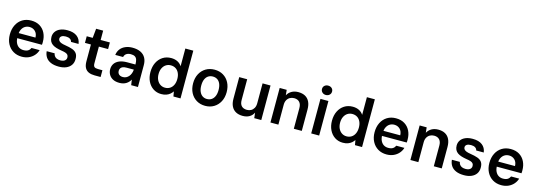

<svg xmlns="http://www.w3.org/2000/svg" viewBox="12 -1761 7799 2797"><g transform="rotate(15 3911.5 -362.5)"><path d="M301 12Q228 12 171.5 -21.5Q115 -55 83 -116Q51 -177 51 -257Q51 -339 82.5 -401.5Q114 -464 170.5 -498.5Q227 -533 302 -533Q379 -533 433 -499.5Q487 -466 515.5 -408Q544 -350 544 -278Q544 -268 544 -256.5Q544 -245 542 -232H138V-309H424Q422 -369 387.5 -402.5Q353 -436 302 -436Q265 -436 235 -418Q205 -400 187 -364.5Q169 -329 169 -275V-246Q169 -196 186 -160Q203 -124 232.5 -105.5Q262 -87 301 -87Q345 -87 370 -103Q395 -119 408 -148H530Q517 -103 485 -66.5Q453 -30 406.5 -9Q360 12 301 12Z M860 12Q786 12 736.5 -10Q687 -32 662 -71Q637 -110 633 -160H753Q756 -139 768 -121Q780 -103 802.5 -92.5Q825 -82 859 -82Q888 -82 908 -90.5Q928 -99 938 -114Q948 -129 948 -148Q948 -174 935.5 -188.5Q923 -203 898.5 -211Q874 -219 838 -224Q794 -231 758.5 -242Q723 -253 698 -270.5Q673 -288 659.5 -315Q646 -342 646 -380Q646 -424 670 -459Q694 -494 740 -513.5Q786 -533 849 -533Q941 -533 993 -493Q1045 -453 1054 -382H940Q935 -409 911 -424Q887 -439 848 -439Q806 -439 784.5 -424Q763 -409 763 -384Q763 -367 773.5 -353Q784 -339 808 -329Q832 -319 873 -313Q938 -303 981.5 -287.5Q1025 -272 1047.5 -241Q1070 -210 1069 -155Q1069 -103 1043 -65.5Q1017 -28 970 -8Q923 12 860 12Z M1397 0Q1347 0 1309 -16Q1271 -32 1250.5 -69Q1230 -106 1230 -169V-421H1140V-521H1230L1244 -662H1350V-521H1489V-421H1350V-169Q1350 -131 1366 -116.5Q1382 -102 1422 -102H1489V0Z M1775 12Q1714 12 1674 -9.5Q1634 -31 1614 -67.5Q1594 -104 1594 -147Q1594 -195 1618.5 -231Q1643 -267 1690.5 -287Q1738 -307 1807 -307H1932Q1932 -350 1923 -378.5Q1914 -407 1891.5 -421Q1869 -435 1829 -435Q1790 -435 1763.5 -417.5Q1737 -400 1730 -366H1612Q1618 -418 1647 -455.5Q1676 -493 1723.5 -513Q1771 -533 1829 -533Q1901 -533 1951 -509Q2001 -485 2026.5 -439.5Q2052 -394 2052 -330V0H1950L1938 -81Q1927 -61 1911.5 -44Q1896 -27 1876 -14.5Q1856 -2 1830.5 5Q1805 12 1775 12ZM1801 -83Q1828 -83 1850.5 -94Q1873 -105 1889.5 -124.5Q1906 -144 1916 -170Q1926 -196 1928 -224V-229H1820Q1785 -229 1763 -220Q1741 -211 1730.5 -194.5Q1720 -178 1720 -156Q1720 -133 1730 -116.5Q1740 -100 1758.5 -91.5Q1777 -83 1801 -83Z M2405 12Q2336 12 2283 -23Q2230 -58 2200.5 -119Q2171 -180 2171 -258Q2171 -339 2201.5 -401Q2232 -463 2286.5 -498Q2341 -533 2413 -533Q2467 -533 2508 -512.5Q2549 -492 2574 -453V-720H2694V0H2587L2574 -74Q2559 -51 2536.5 -31.5Q2514 -12 2481.5 0Q2449 12 2405 12ZM2434 -92Q2477 -92 2509 -113Q2541 -134 2558.5 -172Q2576 -210 2576 -261Q2576 -312 2558.5 -350Q2541 -388 2509 -408.5Q2477 -429 2434 -429Q2394 -429 2362 -408.5Q2330 -388 2311.5 -350Q2293 -312 2293 -261Q2293 -210 2311.5 -172Q2330 -134 2362 -113Q2394 -92 2434 -92Z M3067 12Q2993 12 2935.5 -22.5Q2878 -57 2846 -118.5Q2814 -180 2814 -261Q2814 -342 2846.5 -403.5Q2879 -465 2936.5 -499Q2994 -533 3068 -533Q3142 -533 3199 -499Q3256 -465 3288 -403.5Q3320 -342 3320 -261Q3320 -180 3287.5 -118.5Q3255 -57 3198 -22.5Q3141 12 3067 12ZM3066 -91Q3105 -91 3134.5 -110Q3164 -129 3181 -167Q3198 -205 3198 -261Q3198 -317 3181.5 -355Q3165 -393 3135.5 -411.5Q3106 -430 3068 -430Q3030 -430 3000.5 -411.5Q2971 -393 2954 -355Q2937 -317 2937 -261Q2937 -205 2954 -167Q2971 -129 3000 -110Q3029 -91 3066 -91Z M3633 12Q3573 12 3530 -11Q3487 -34 3463.5 -80Q3440 -126 3440 -195V-521H3560V-209Q3560 -148 3589 -118.5Q3618 -89 3671 -89Q3705 -89 3732 -104Q3759 -119 3775.5 -148.5Q3792 -178 3792 -222V-521H3912V0H3806L3797 -81Q3776 -37 3734 -12.5Q3692 12 3633 12Z M4050 0V-521H4156L4164 -441Q4187 -484 4229.5 -508.5Q4272 -533 4330 -533Q4391 -533 4434 -509.5Q4477 -486 4500 -439Q4523 -392 4523 -323V0H4403V-312Q4403 -370 4374.5 -401Q4346 -432 4293 -432Q4259 -432 4231 -416.5Q4203 -401 4186.5 -371.5Q4170 -342 4170 -299V0Z M4665 0V-521H4785V0ZM4725 -596Q4692 -596 4670.5 -616.5Q4649 -637 4649 -667Q4649 -698 4670.5 -717.5Q4692 -737 4725 -737Q4758 -737 4779.5 -717.5Q4801 -698 4801 -667Q4801 -637 4779.5 -616.5Q4758 -596 4725 -596Z M5143 12Q5074 12 5021 -23Q4968 -58 4938.5 -119Q4909 -180 4909 -258Q4909 -339 4939.5 -401Q4970 -463 5024.5 -498Q5079 -533 5151 -533Q5205 -533 5246 -512.5Q5287 -492 5312 -453V-720H5432V0H5325L5312 -74Q5297 -51 5274.5 -31.5Q5252 -12 5219.5 0Q5187 12 5143 12ZM5172 -92Q5215 -92 5247 -113Q5279 -134 5296.5 -172Q5314 -210 5314 -261Q5314 -312 5296.5 -350Q5279 -388 5247 -408.5Q5215 -429 5172 -429Q5132 -429 5100 -408.5Q5068 -388 5049.5 -350Q5031 -312 5031 -261Q5031 -210 5049.5 -172Q5068 -134 5100 -113Q5132 -92 5172 -92Z M5802 12Q5729 12 5672.5 -21.5Q5616 -55 5584 -116Q5552 -177 5552 -257Q5552 -339 5583.5 -401.5Q5615 -464 5671.5 -498.5Q5728 -533 5803 -533Q5880 -533 5934 -499.5Q5988 -466 6016.5 -408Q6045 -350 6045 -278Q6045 -268 6045 -256.5Q6045 -245 6043 -232H5639V-309H5925Q5923 -369 5888.5 -402.5Q5854 -436 5803 -436Q5766 -436 5736 -418Q5706 -400 5688 -364.5Q5670 -329 5670 -275V-246Q5670 -196 5687 -160Q5704 -124 5733.5 -105.5Q5763 -87 5802 -87Q5846 -87 5871 -103Q5896 -119 5909 -148H6031Q6018 -103 5986 -66.5Q5954 -30 5907.5 -9Q5861 12 5802 12Z M6161 0V-521H6267L6275 -441Q6298 -484 6340.5 -508.5Q6383 -533 6441 -533Q6502 -533 6545 -509.5Q6588 -486 6611 -439Q6634 -392 6634 -323V0H6514V-312Q6514 -370 6485.5 -401Q6457 -432 6404 -432Q6370 -432 6342 -416.5Q6314 -401 6297.5 -371.5Q6281 -342 6281 -299V0Z M6971 12Q6897 12 6847.5 -10Q6798 -32 6773 -71Q6748 -110 6744 -160H6864Q6867 -139 6879 -121Q6891 -103 6913.5 -92.5Q6936 -82 6970 -82Q6999 -82 7019 -90.5Q7039 -99 7049 -114Q7059 -129 7059 -148Q7059 -174 7046.5 -188.5Q7034 -203 7009.5 -211Q6985 -219 6949 -224Q6905 -231 6869.5 -242Q6834 -253 6809 -270.5Q6784 -288 6770.5 -315Q6757 -342 6757 -380Q6757 -424 6781 -459Q6805 -494 6851 -513.5Q6897 -533 6960 -533Q7052 -533 7104 -493Q7156 -453 7165 -382H7051Q7046 -409 7022 -424Q6998 -439 6959 -439Q6917 -439 6895.5 -424Q6874 -409 6874 -384Q6874 -367 6884.5 -353Q6895 -339 6919 -329Q6943 -319 6984 -313Q7049 -303 7092.5 -287.5Q7136 -272 7158.5 -241Q7181 -210 7180 -155Q7180 -103 7154 -65.5Q7128 -28 7081 -8Q7034 12 6971 12Z M7533 12Q7460 12 7403.5 -21.5Q7347 -55 7315 -116Q7283 -177 7283 -257Q7283 -339 7314.5 -401.5Q7346 -464 7402.5 -498.5Q7459 -533 7534 -533Q7611 -533 7665 -499.5Q7719 -466 7747.5 -408Q7776 -350 7776 -278Q7776 -268 7776 -256.5Q7776 -245 7774 -232H7370V-309H7656Q7654 -369 7619.5 -402.5Q7585 -436 7534 -436Q7497 -436 7467 -418Q7437 -400 7419 -364.5Q7401 -329 7401 -275V-246Q7401 -196 7418 -160Q7435 -124 7464.5 -105.5Q7494 -87 7533 -87Q7577 -87 7602 -103Q7627 -119 7640 -148H7762Q7749 -103 7717 -66.5Q7685 -30 7638.5 -9Q7592 12 7533 12Z"/></g></svg>

Font: DM Sans 10pt SemiBold
Style: Regular
Weight: 600
Version: Version 4.004;gftools[0.9.30]